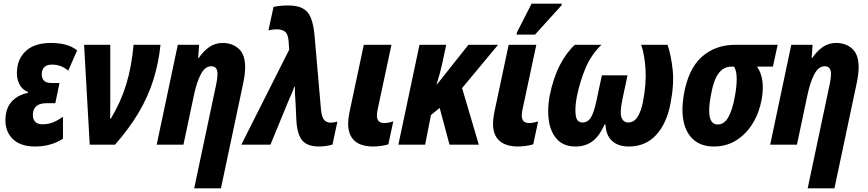

<svg xmlns="http://www.w3.org/2000/svg" viewBox="-20 -795 4767 1055"><path d="M173 10Q87 10 45 -36.5Q3 -83 11 -157Q17 -211 49.5 -242.5Q82 -274 133 -285L134 -290Q100 -303 84.5 -336.5Q69 -370 74 -414Q80 -479 127 -519Q174 -559 261 -559Q302 -559 338.5 -550Q375 -541 404 -518L355 -407Q334 -424 312.5 -432Q291 -440 266 -440Q214 -440 210 -394Q207 -371 219 -355Q231 -339 262 -339H307L284 -228H237Q167 -228 161 -173Q158 -144 171.5 -128Q185 -112 213 -112Q245 -112 271 -122.5Q297 -133 326 -153V-33Q260 10 173 10Z M473 0 442 -549H586V-227Q586 -206 585.5 -184Q585 -162 585 -143H589Q644 -235 673.5 -331Q703 -427 714 -549H862Q851 -445 822 -354Q793 -263 742 -176.5Q691 -90 612 0Z M1164 -313Q1169 -334 1172 -354Q1175 -374 1175 -389Q1175 -431 1141 -431Q1107 -431 1084 -388Q1061 -345 1046 -274L988 0H841L957 -549H1074L1069 -476H1072Q1098 -515 1130.5 -537Q1163 -559 1204 -559Q1256 -559 1291.5 -527.5Q1327 -496 1327 -426Q1327 -388 1316 -336L1194 240H1047Z M1733 10Q1666 10 1638.5 -26Q1611 -62 1608 -143L1604 -231Q1602 -253 1601 -275Q1600 -297 1600 -319H1597Q1590 -297 1581 -277Q1572 -257 1564 -238L1466 0H1306L1569 -522L1566 -567Q1563 -608 1546 -621Q1529 -634 1500 -634Q1478 -634 1455 -628L1483 -757Q1514 -764 1556 -765Q1609 -766 1640.5 -750.5Q1672 -735 1687 -699.5Q1702 -664 1708 -604L1744 -190Q1749 -148 1762.5 -134.5Q1776 -121 1797 -121Q1816 -121 1834 -127L1807 -1Q1793 4 1772 7Q1751 10 1733 10Z M2028 10Q1960 9 1926.5 -23Q1893 -55 1893 -115Q1893 -142 1900 -177L1979 -549H2131L2055 -193Q2051 -174 2051 -161Q2051 -119 2090 -119Q2114 -119 2141 -128L2114 -2Q2095 4 2072 7Q2049 10 2028 10Z M2169 0 2285 -549H2432L2409 -442Q2403 -415 2395.5 -387.5Q2388 -360 2379 -331H2381L2554 -549H2717L2519 -311L2611 0H2450L2396 -202L2348 -163L2316 0Z M2824 10Q2756 9 2722.5 -23Q2689 -55 2689 -115Q2689 -142 2696 -177L2775 -549H2927L2851 -193Q2847 -174 2847 -161Q2847 -119 2886 -119Q2910 -119 2937 -128L2910 -2Q2891 4 2868 7Q2845 10 2824 10ZM2818 -605 2821 -618 2901 -775H3067L3065 -765L2920 -605Z M3143 10Q3079 10 3043 -27.5Q3007 -65 2996.5 -127.5Q2986 -190 3000 -268Q3020 -366 3055.5 -435.5Q3091 -505 3139 -549H3285Q3228 -494 3197 -420Q3166 -346 3149 -261Q3138 -200 3143.5 -161Q3149 -122 3181 -122Q3210 -122 3227 -149.5Q3244 -177 3258 -244L3287 -381H3428L3399 -244Q3385 -175 3395 -149Q3405 -123 3431 -122Q3464 -122 3483.5 -153Q3503 -184 3513 -236Q3532 -334 3527 -414.5Q3522 -495 3503 -549H3648Q3667 -494 3676 -413.5Q3685 -333 3664 -225Q3643 -116 3585 -53Q3527 10 3435 10Q3378 10 3344 -20Q3310 -50 3307 -111H3302Q3273 -46 3234.5 -18Q3196 10 3143 10Z M3903 10Q3835 10 3793 -25.5Q3751 -61 3737 -124.5Q3723 -188 3737 -272Q3761 -415 3835.5 -482Q3910 -549 4022 -549H4253L4227 -429H4140Q4163 -395 4169 -351.5Q4175 -308 4166 -253Q4153 -178 4117 -118.5Q4081 -59 4026.5 -24.5Q3972 10 3903 10ZM3924 -111Q3959 -111 3982 -151Q4005 -191 4018 -266Q4028 -319 4028 -361.5Q4028 -404 4014 -429H4000Q3956 -429 3928 -391.5Q3900 -354 3885 -265Q3857 -111 3924 -111Z M4535 -313Q4540 -334 4543 -354Q4546 -374 4546 -389Q4546 -431 4512 -431Q4478 -431 4455 -388Q4432 -345 4417 -274L4359 0H4212L4328 -549H4445L4440 -476H4443Q4469 -515 4501.5 -537Q4534 -559 4575 -559Q4627 -559 4662.5 -527.5Q4698 -496 4698 -426Q4698 -388 4687 -336L4565 240H4418Z"/></svg>

Font: Noto Sans Condensed ExtraBold
Style: Italic
Weight: 800
Width: 3
Italic angle: -12°
Designer: Monotype Design Team
Foundry: Monotype Imaging Inc.
Version: Version 2.013; ttfautohint (v1.8.4.7-5d5b)